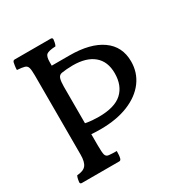

<svg xmlns="http://www.w3.org/2000/svg" viewBox="-163 -908 916 956"><g transform="rotate(-30 295.0 -430.0)"><path d="M25 -90Q25 -94 27.5 -106Q30 -118 34 -125Q71 -127 85.5 -145.5Q100 -164 100 -205V-660Q100 -692 96 -705.5Q92 -719 78.5 -723Q65 -727 36 -729Q36 -742 38 -753.5Q40 -765 41 -770Q44 -780 52 -780H260Q270 -780 270 -770Q270 -766 267.5 -754Q265 -742 261 -735Q221 -733 209 -723.5Q197 -714 197 -681V-661H299Q418 -661 484 -614.5Q550 -568 550 -482Q550 -418 513.5 -369Q477 -320 409.5 -292.5Q342 -265 249 -265Q238 -265 223.5 -265.5Q209 -266 197 -267V-205Q197 -161 201 -148Q205 -135 220 -133Q228 -132 241.5 -131.5Q255 -131 265 -131Q265 -104 261 -90Q258 -80 250 -80H35Q25 -80 25 -90ZM197 -330Q216 -326 236.5 -324.5Q257 -323 273 -323Q365 -323 407.5 -362Q450 -401 450 -472Q450 -539 408 -574.5Q366 -610 288 -610Q271 -610 252.5 -608.5Q234 -607 223 -605Q207 -602 202 -585.5Q197 -569 197 -541Z"/></g></svg>

Font: Gowun Batang
Style: Bold
Weight: 700
Designer: Yanghee Ryu
Foundry: Yanghee Ryu
Version: Version 2.000